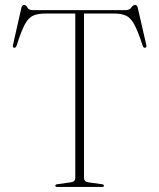

<svg xmlns="http://www.w3.org/2000/svg" viewBox="-20 -740 630 760"><path d="M108.5 -700H477.5Q492.5 -700 499.8 -710.2Q507 -720.5 515.5 -720.5Q522.5 -720.5 525 -710.5L559 -562.5Q561.5 -552 555 -551Q548 -550 545 -558.5Q526.5 -615.5 511.8 -642.8Q497 -670 478.5 -678.2Q460 -686.5 430.5 -686.5H312.5V-35.5Q312.5 -20 332 -18L382 -11Q391.5 -10 391.5 -5Q391.5 0 383 0H207Q199 0 199 -5Q199 -10 208 -11L258 -18Q278 -20 278 -35.5V-686.5H160Q129.5 -686.5 110.5 -677.8Q91.5 -669 77.2 -641.5Q63 -614 45.5 -558.5Q42 -550 35.5 -551Q29 -552 31.5 -562.5L65 -710.5Q68 -720.5 75 -720.5Q83 -720.5 88.5 -710.2Q94 -700 108.5 -700Z"/></svg>

Font: Fraunces 72pt Thin
Style: Regular
Weight: 100
Version: Version 1.000;[b76b70a41]